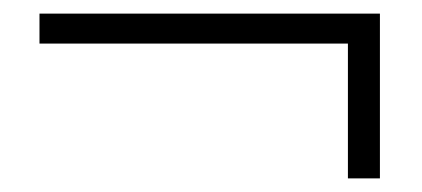

<svg xmlns="http://www.w3.org/2000/svg" viewBox="-20 -443 620 282"><path d="M38 -379H491V-181H538V-423H38Z"/></svg>

Font: Noto Serif CJK KR
Style: Regular
Weight: 400
Designer: Ryoko NISHIZUKA 西塚涼子 (kana & ideographs); Frank Grießhammer (Latin, Greek & Cyrillic); Wenlong ZHANG 张文龙 (bopomofo); San
Foundry: Adobe
Version: Version 2.001;hotconv 1.1.0;makeotfexe 2.6.0